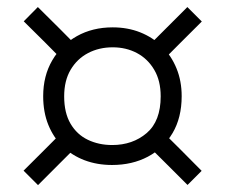

<svg xmlns="http://www.w3.org/2000/svg" viewBox="-20 -600 655 558"><path d="M305.5 -120.5Q262.5 -120.5 226 -134.2Q189.5 -148 162.5 -174Q135.5 -200 120.5 -237Q105.5 -274 105.5 -320.5Q105.5 -379.5 131.8 -424.5Q158 -469.5 203.5 -495Q249 -520.5 307.5 -520.5Q351 -520.5 387.5 -506Q424 -491.5 451 -464.8Q478 -438 493 -401.2Q508 -364.5 508 -320.5Q508 -258 481.5 -213.2Q455 -168.5 409.5 -144.5Q364 -120.5 305.5 -120.5ZM90.5 -62 48.5 -104Q81.5 -136.5 111.5 -166.8Q141.5 -197 167.5 -223L209.5 -181Q183.5 -155 153.2 -124.8Q123 -94.5 90.5 -62ZM306 -178.5Q365.5 -178.5 406.2 -213.2Q447 -248 447 -320Q447 -365.5 428.2 -397.2Q409.5 -429 378 -445.8Q346.5 -462.5 307.5 -462.5Q268 -462.5 236 -445.8Q204 -429 185.2 -397.2Q166.5 -365.5 166.5 -320Q166.5 -272 185 -240.5Q203.5 -209 235.2 -193.8Q267 -178.5 306 -178.5ZM168 -419Q142 -445.5 111.8 -475.8Q81.5 -506 49 -538L90 -579.5Q123 -547 153.2 -516.8Q183.5 -486.5 209.5 -460ZM525 -62.5Q492.5 -95 462.2 -125.2Q432 -155.5 405.5 -181.5L447 -222.5Q473.5 -196.5 503.8 -166.2Q534 -136 566 -103.5ZM447.5 -418.5 405.5 -460.5Q432 -487 462.2 -517.2Q492.5 -547.5 524.5 -579.5L566.5 -537.5Q534.5 -505.5 504 -475.2Q473.5 -445 447.5 -418.5Z"/></svg>

Font: Commissioner Thin Light
Style: Regular
Weight: 300
Version: Version 1.000